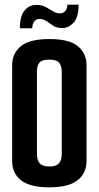

<svg xmlns="http://www.w3.org/2000/svg" viewBox="-20 -795 422 821"><path d="M191 6Q108 6 70 -24Q32 -54 32 -106V-517Q32 -566 68.5 -597Q105 -628 191 -628Q277 -628 313.5 -597Q350 -566 350 -517V-106Q350 -55 312 -24.5Q274 6 191 6ZM191 -83Q220 -83 232 -96.5Q244 -110 244 -135V-489Q244 -513 233 -526.5Q222 -540 190 -540Q159 -540 148.5 -527Q138 -514 138 -490V-135Q138 -110 150 -96.5Q162 -83 191 -83ZM65 -674Q65 -725 84.5 -749.5Q104 -774 136 -774Q159 -774 175.5 -765Q192 -756 206.5 -747Q221 -738 236 -738Q251 -738 259.5 -748.5Q268 -759 268 -775H316Q316 -721 294.5 -698Q273 -675 246 -675Q223 -675 207.5 -685Q192 -695 179 -704.5Q166 -714 148 -714Q136 -714 127 -703.5Q118 -693 118 -674Z"/></svg>

Font: Smooch Sans
Style: Bold
Weight: 700
Designer: Robert E. Leuschke
Foundry: Robert E. Leuschke
Version: Version 1.010